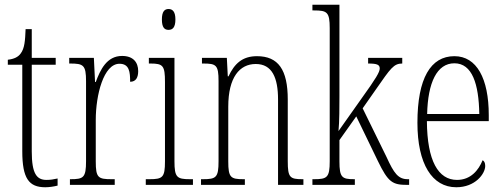

<svg xmlns="http://www.w3.org/2000/svg" viewBox="-20 -780 2124 810"><path d="M171 10C188 10 207 7 223 3V-27C205 -23 193 -21 176 -21C135 -21 114 -47 114 -141V-507H215V-536H114V-657H88C86 -609 84 -576 67 -554C57 -540 40 -531 13 -528V-507H74V-142C74 -27 102 10 171 10Z M275 0H464V-24H451C394 -24 384 -30 384 -99V-274C384 -379 417 -511 484 -511C526 -511 529 -476 529 -435C554 -435 563 -454 563 -480C563 -517 542 -544 495 -544C430 -544 403 -485 384 -434H381L376 -536H272V-512H275C332 -512 343 -506 343 -437V-100C343 -30 332 -24 277 -24H275Z M691 -654C708 -654 720 -664 720 -698C720 -731 708 -742 691 -742C674 -742 663 -731 663 -698C663 -664 674 -654 691 -654ZM595 0H794V-24H781C726 -24 716 -32 716 -100V-536H608V-512H615C668 -512 676 -503 676 -434V-99C676 -31 666 -24 610 -24H595Z M828 0H1013V-24H1007C953 -24 943 -31 943 -99V-330C943 -454 991 -510 1059 -510C1128 -510 1153 -452 1153 -360V0H1260V-24H1256C1203 -24 1194 -31 1194 -100V-360C1194 -486 1154 -543 1064 -543C1002 -543 969 -511 944 -458H941L937 -536H832V-512H837C892 -512 902 -506 902 -438V-100C902 -31 892 -24 836 -24H828Z M1298 0H1477V-24H1474C1423 -24 1412 -31 1412 -99V-189L1483 -289L1574 -101C1618 -10 1636 0 1699 0H1706V-24H1700C1660 -24 1642 -49 1611 -117L1510 -323L1566 -403C1628 -492 1641 -512 1677 -512V-536H1533V-512C1571 -512 1582 -507 1582 -491C1582 -476 1566 -449 1507 -367L1408 -227C1412 -263 1412 -337 1412 -373V-760H1298V-736H1305C1360 -736 1371 -729 1371 -661V-100C1371 -31 1360 -24 1305 -24H1298Z M1905 10C1985 10 2027 -47 2027 -80C2027 -94 2022 -101 2016 -104C1999 -62 1966 -21 1908 -21C1829 -21 1782 -101 1781 -269H2042V-294C2042 -449 1991 -543 1897 -543C1797 -543 1741 -450 1741 -262C1741 -88 1803 10 1905 10ZM2002 -299H1782C1785 -431 1823 -513 1897 -513C1972 -513 2000 -426 2002 -299Z"/></svg>

Font: Noto Serif Sinhala ExtraCondensed ExtraLight
Style: Regular
Weight: 200
Width: 2
Designer: Jelle Bosma - Monotype Design Team
Foundry: Monotype Imaging Inc.
Version: Version 2.007